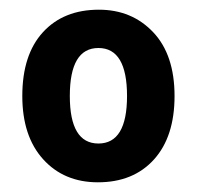

<svg xmlns="http://www.w3.org/2000/svg" viewBox="-20 -742 406 396"><path d="M340 -544Q340 -460 297.5 -413Q255 -366 182 -366Q112 -366 69 -413.5Q26 -461 26 -544Q26 -629 68.5 -675.5Q111 -722 184 -722Q252 -722 296 -675.5Q340 -629 340 -544ZM124 -544Q124 -446 183 -446Q242 -446 242 -544Q242 -643 183 -643Q124 -643 124 -544Z"/></svg>

Font: Noto Sans Hebrew SemiCondensed
Style: Bold
Weight: 700
Width: 4
Designer: Monotype Design Team
Foundry: Monotype Imaging Inc.
Version: Version 2.004; ttfautohint (v1.8.4.7-5d5b)